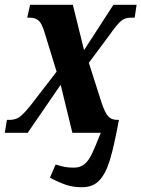

<svg xmlns="http://www.w3.org/2000/svg" viewBox="-36 -556 592 804"><path d="M173 188 197 133Q220 140 235.5 143Q251 146 273 146Q300 146 317.5 131.5Q335 117 348.5 89Q362 61 386 0H267L218 -201L80 0H-16L-7 -54H4Q28 -54 45 -65.5Q62 -77 94 -117L201 -256L150 -422Q139 -458 125.5 -470Q112 -482 88 -482H78L90 -536H269L316 -346L439 -536H536L528 -482H511Q487 -482 470.5 -468Q454 -454 423 -410L336 -293L390 -124Q404 -83 417.5 -68.5Q431 -54 455 -54H462Q442 55 424.5 113Q407 171 380 199.5Q353 228 308 228Q270 228 240.5 218Q211 208 173 188Z"/></svg>

Font: Noto Serif CondExtraBold
Style: Italic
Weight: 800
Width: 3
Italic angle: -12°
Designer: Monotype Design Team
Foundry: Monotype Imaging Inc.
Version: Version 1.001